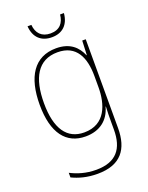

<svg xmlns="http://www.w3.org/2000/svg" viewBox="-174 -803 871 1131"><g transform="rotate(-20 262.0 -238.0)"><path d="M373 -717H349C344 -666 317 -631 259 -631C203 -631 173 -665 169 -717H145C150 -645 193 -607 259 -607C326 -607 367 -647 373 -717ZM258 -538C120 -538 54 -431 54 -258C54 -79 125 10 246 10C335 10 394 -37 415 -115H417C415 -75 415 -51 415 -15V29C415 148 363 216 237 216C173 216 121 199 78 177V206C120 226 170 241 237 241C383 241 441 160 441 29V-528H419L415 -438H413C390 -493 346 -538 258 -538ZM258 -513C376 -513 415 -422 415 -307V-237C415 -132 380 -15 246 -15C139 -15 81 -97 81 -258C81 -415 134 -513 258 -513Z"/></g></svg>

Font: Noto Sans Malayalam SemiCondensed Thin
Style: Regular
Weight: 100
Width: 4
Designer: Jelle Bosma - Monotype Design Team
Foundry: Monotype Imaging Inc.
Version: Version 2.104